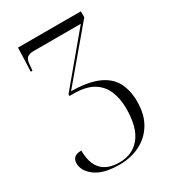

<svg xmlns="http://www.w3.org/2000/svg" viewBox="-187 -638 880 979"><g transform="rotate(-30 252.5 -148.0)"><path d="M226 240Q133 240 85.5 205Q38 170 38 125Q38 105 50 92.5Q62 80 92 80Q92 230 232 230Q309 230 353.5 175Q398 120 398 8Q398 -50 379 -95Q360 -140 317.5 -165.5Q275 -191 203 -191H179V-201L413 -481H137Q109 -481 97 -470.5Q85 -460 83 -431L80 -397H70L75 -536H445V-501L198 -208Q296 -207 354.5 -181.5Q413 -156 438.5 -108.5Q464 -61 464 6Q464 82 432.5 134Q401 186 347.5 213Q294 240 226 240Z"/></g></svg>

Font: Noto Serif Display Light
Style: Regular
Weight: 300
Designer: Monotype Design Team
Foundry: Monotype Imaging Inc.
Version: Version 2.009